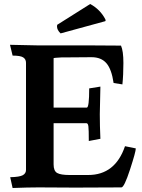

<svg xmlns="http://www.w3.org/2000/svg" viewBox="-20 -937 709 960"><path d="M507 -840Q508 -836 508 -834Q508 -832 506 -831L283 -770Q265 -787 265 -805Q265 -809 266 -813L431 -917Q481 -890 507 -840ZM438 -651 313 -650H289Q248 -648 248 -646V-399H414Q426 -399 426 -495L482 -504L479 -366Q479 -309 482 -243L424 -232Q424 -289 422 -305Q420 -321 412 -321H248V-115Q248 -82 266 -72Q284 -62 327 -62H421Q556 -62 605 -206L659 -195Q659 -178 630 -89Q601 0 587 0L356 1L173 0Q120 0 43 3L31 -51Q78 -52 94 -61Q110 -70 110 -87V-623Q110 -641 96 -650Q82 -659 43 -659L30 -713Q150 -710 170 -710H429L585 -709Q597 -682 597 -622Q597 -562 592 -515L548 -522Q538 -591 512 -621Q486 -651 438 -651Z"/></svg>

Font: Lusitana
Style: Bold
Weight: 700
Designer: Ana Paula Megda
Foundry: Ana Paula Megda
Version: Version 1.001; ttfautohint (v1.4.1)